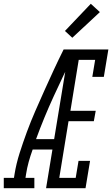

<svg xmlns="http://www.w3.org/2000/svg" viewBox="-65 -997 594 1017"><path d="M-45 0V-55H9L12 -74Q21 -130 39 -186.5Q57 -243 77.5 -298.5Q98 -354 122 -409Q146 -464 170.5 -518.5Q195 -573 220 -627Q245 -681 272 -735H300L298 -723L326 -710Q271 -599 219.5 -487Q168 -375 126 -260H222L213 -205H108Q96 -172 87 -139.5Q78 -107 73 -74L70 -55H117V0ZM179 0 300 -735H509L485 -590H424L439 -680H352L308 -410H442L432 -355H298L249 -55H336L351 -145H412L388 0ZM318 -797 279 -833 416 -977 464 -933Z"/></svg>

Font: Iosevka Curly Slab Light
Style: Italic
Weight: 300
Italic angle: -9°
Monospace: yes
Designer: Belleve Invis
Foundry: Belleve Invis
Version: Version 22.1.2; ttfautohint (v1.8.4)